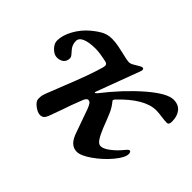

<svg xmlns="http://www.w3.org/2000/svg" viewBox="-96 -610 803 803"><g transform="rotate(45 306.0 -208.0)"><path d="M143 -29Q143 -42 144 -47.5Q145 -53 150 -67L180 -143Q228 -262 242 -316Q243 -319 243 -325Q243 -334 233 -337Q189 -347 165 -347Q127 -347 105 -338Q83 -329 83 -311Q83 -289 97 -273Q101 -268 109 -259Q117 -250 117 -243Q117 -225 105.5 -215.5Q94 -206 76 -206Q59 -206 42.5 -222.5Q26 -239 26 -257Q26 -288 45.5 -323.5Q65 -359 96 -385Q120 -405 139.5 -415Q159 -425 184 -425Q203 -425 223 -421Q243 -417 260 -413Q292 -405 302 -405Q312 -405 323.5 -412Q335 -419 337 -420Q352 -429 356 -430H359Q366 -430 366 -422Q366 -419 364 -413L293 -223L291 -217Q291 -214 293 -214Q295 -214 301 -220Q369 -307 438.5 -367Q508 -427 546 -427Q575 -427 590.5 -408Q606 -389 606 -357Q606 -338 594 -338Q580 -338 560 -341Q552 -342 543 -343Q534 -344 526 -344Q458 -344 372 -254Q368 -249 367.5 -246Q367 -243 371 -239Q386 -221 396 -198Q406 -175 422 -133Q434 -104 444.5 -88.5Q455 -73 467 -73Q483 -73 506 -90.5Q529 -108 546 -129Q549 -133 555.5 -140Q562 -147 566 -147Q570 -147 572 -143Q574 -139 574 -133Q574 -112 544.5 -76.5Q515 -41 476 -13.5Q437 14 413 14Q393 14 378.5 0Q364 -14 354 -45L318 -146Q312 -161 307 -167.5Q302 -174 294 -174Q284 -174 276 -151Q258 -106 246 -69L227 -17Q221 1 214 7.5Q207 14 196 14Q181 14 162 -0.5Q143 -15 143 -29Z"/></g></svg>

Font: EB Garamond SemiBold
Style: Italic
Weight: 600
Italic angle: -17.2°
Designer: Georg Duffner and Octavio Pardo
Foundry: Georg Duffner
Version: Version 1.000